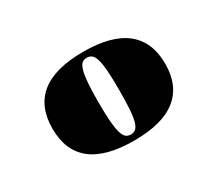

<svg xmlns="http://www.w3.org/2000/svg" viewBox="-73 -807 705 622"><g transform="rotate(-30 279.5 -496.0)"><path d="M279.3 -329.6Q172.9 -329.6 120.6 -371.3Q68.4 -413.1 68.4 -495.1Q68.4 -577.6 120.6 -619.6Q172.9 -661.6 279.3 -661.6Q385.3 -661.6 437.7 -619.4Q490.2 -577.1 490.2 -495.1Q490.2 -413.6 437.7 -371.6Q385.3 -329.6 279.3 -329.6ZM279.3 -352.1Q290 -352.1 297.6 -358.2Q305.2 -364.3 309.8 -380.4Q314.5 -396.5 316.4 -424.1Q318.4 -451.7 318.4 -495.1Q318.4 -538.6 316.4 -566.7Q314.5 -594.7 309.8 -610.8Q305.2 -627 297.6 -633.1Q290 -639.2 279.3 -639.2Q268.6 -639.2 261.2 -633.1Q253.9 -627 249.3 -610.8Q244.6 -594.7 242.4 -566.7Q240.2 -538.6 240.2 -495.1Q240.2 -451.7 242.4 -424.1Q244.6 -396.5 249.3 -380.4Q253.9 -364.3 261.2 -358.2Q268.6 -352.1 279.3 -352.1Z"/></g></svg>

Font: GravitasOne
Style: Regular
Weight: 400
Designer: Riccardo De Franceschi
Foundry: Sorkin Type Co.
Version: Version 1.001